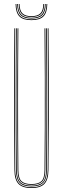

<svg xmlns="http://www.w3.org/2000/svg" viewBox="-20 -943 317 968"><path d="M138.5 5Q93.2 5 73.2 -16Q53.2 -37 52.8 -85Q51.8 -192.5 51.4 -284.6Q51 -376.8 51 -461Q51 -545.2 51.4 -628.2Q51.8 -711.2 52.5 -800H56.5Q55.8 -719.5 55.4 -625.5Q55 -531.5 55 -434.9Q55 -338.2 55.4 -248.5Q55.8 -158.8 56.5 -86.8Q57 -39.2 76 -19.1Q95 1 138.5 1Q182 1 201.1 -19.1Q220.2 -39.2 220.5 -86.8Q221.2 -158.2 221.6 -244.6Q222 -331 222 -425.2Q222 -519.5 221.6 -615Q221.2 -710.5 220.5 -800H224.5Q225.5 -684.5 225.9 -571.8Q226.2 -459 226 -339.8Q225.8 -220.5 224.2 -85Q223.8 -37 203.9 -16Q184 5 138.5 5ZM138.5 -3Q96.8 -3 78.9 -21.9Q61 -40.8 60.5 -86.5Q59.8 -158.2 59.4 -244.6Q59 -331 59 -425.2Q59 -519.5 59.4 -615Q59.8 -710.5 60.5 -800H64.5Q63.8 -719.5 63.4 -625.5Q63 -531.5 63 -434.9Q63 -338.2 63.4 -248.4Q63.8 -158.5 64.5 -86Q65 -41 82.5 -24Q100 -7 138.5 -7Q177.2 -7 194.8 -24Q212.2 -41 212.5 -86Q213.2 -157.8 213.6 -244.4Q214 -331 214 -425.2Q214 -519.5 213.6 -615Q213.2 -710.5 212.5 -800H216.5Q217.2 -719.5 217.6 -625.5Q218 -531.5 218 -435Q218 -338.5 217.6 -248.8Q217.2 -159 216.5 -86.5Q216.2 -40.8 198.2 -21.9Q180.2 -3 138.5 -3ZM138.5 -11Q102.5 -11 85.8 -26.4Q69 -41.8 68.5 -85.5Q67.8 -181.5 67.2 -301.8Q66.8 -422 67.1 -550.6Q67.5 -679.2 68.5 -800H72.5Q71.8 -719.5 71.4 -625.6Q71 -531.8 71 -435.2Q71 -338.8 71.4 -248.6Q71.8 -158.5 72.5 -85.2Q73 -43.5 88.8 -29.2Q104.5 -15 138.5 -15Q172.8 -15 188.5 -29.2Q204.2 -43.5 204.5 -85.2Q205.5 -181.2 205.9 -301.5Q206.2 -421.8 206 -550.4Q205.8 -679 204.5 -800H208.5Q209.2 -719.5 209.6 -625.5Q210 -531.5 210 -434.9Q210 -338.2 209.6 -248.2Q209.2 -158.2 208.5 -85.5Q208.2 -41.8 191.4 -26.4Q174.5 -11 138.5 -11ZM138.5 -841.5Q96.2 -841.5 77.8 -860.4Q59.2 -879.2 58.5 -922.8H62.5Q63.2 -881.2 80.9 -863.4Q98.5 -845.5 138.5 -845.5Q178.5 -845.5 196.1 -863.4Q213.8 -881.2 214.5 -922.8H218.5Q217.8 -879.2 199.2 -860.4Q180.8 -841.5 138.5 -841.5ZM138.5 -849.5Q100.8 -849.5 84 -866.5Q67.2 -883.5 66.5 -922.8H70.5Q71 -885.8 86.9 -869.6Q102.8 -853.5 138.5 -853.5Q174.2 -853.5 190.1 -869.6Q206 -885.8 206.5 -922.8H210.5Q209.8 -883.5 193.1 -866.5Q176.5 -849.5 138.5 -849.5ZM138.5 -857.5Q104.8 -857.5 89.9 -872.6Q75 -887.8 74.5 -922.8H78.5Q79 -890 93 -875.8Q107 -861.5 138.5 -861.5Q170 -861.5 184 -875.8Q198 -890 198.5 -922.8H202.5Q202 -887.8 187.1 -872.6Q172.2 -857.5 138.5 -857.5Z"/></svg>

Font: Big Shoulders Inline Display SC Thin
Style: Regular
Weight: 100
Designer: Patric King
Foundry: XO Type Co
Version: Version 2.002